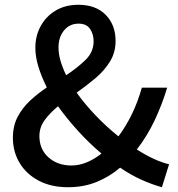

<svg xmlns="http://www.w3.org/2000/svg" viewBox="-20 -770 746 804"><path d="M265 14Q194 14 142 -13.5Q90 -41 62 -88Q34 -135 34 -193Q34 -243 54 -281Q74 -319 106.5 -349Q139 -379 176 -404Q154 -448 141 -490Q128 -532 128 -570Q128 -620 150.5 -661Q173 -702 213.5 -726Q254 -750 308 -750Q381 -750 422.5 -708Q464 -666 464 -598Q464 -550 440 -511.5Q416 -473 379 -442Q342 -411 301 -382Q336 -333 381.5 -285.5Q427 -238 476 -199Q541 -286 574 -403H680Q659 -333 628 -267Q597 -201 553 -144Q589 -121 623.5 -105Q658 -89 688 -82L658 14Q618 3 573 -17Q528 -37 483 -68Q440 -31 385.5 -8.5Q331 14 265 14ZM405 -127Q354 -170 307.5 -221Q261 -272 223 -325Q189 -297 167 -267Q145 -237 145 -200Q145 -145 183 -111Q221 -77 279 -77Q312 -77 344 -90.5Q376 -104 405 -127ZM257 -455Q304 -486 338 -519Q372 -552 372 -597Q372 -627 357 -649Q342 -671 309 -671Q272 -671 248.5 -643Q225 -615 225 -571Q225 -544 233.5 -515Q242 -486 257 -455Z"/></svg>

Font: Source Han Sans Medium
Style: Regular
Weight: 500
Designer: Ryoko NISHIZUKA Ë•øÂ°öÊ∂ºÂ≠ê (kana, bopomofo & ideographs); Paul D. Hunt (Latin, Greek & Cyrillic); Sandoll Communicatio
Foundry: Adobe
Version: Version 2.004;hotconv 1.0.118;makeotfexe 2.5.65603